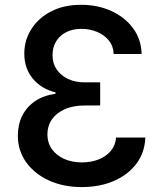

<svg xmlns="http://www.w3.org/2000/svg" viewBox="-20 -757 670 787"><path d="M314.9 9.8Q239.3 9.8 179.9 -17.6Q120.6 -44.9 86.9 -92.5Q53.2 -140.1 53.2 -200.7Q53.2 -246.1 71 -282.2Q88.9 -318.4 123.3 -342Q157.7 -365.7 207.5 -372.6V-378.4Q149.4 -392.6 114.5 -434.6Q79.6 -476.6 79.6 -537.6Q79.6 -591.8 108.2 -637.2Q136.7 -682.6 189 -710Q241.2 -737.3 312.5 -737.3Q380.9 -737.3 436.8 -711.7Q492.7 -686 525.9 -640.6Q559.1 -595.2 560.5 -535.6H445.8Q444.8 -567.9 426.3 -590.8Q407.7 -613.8 378.2 -626.2Q348.6 -638.7 314 -638.7Q277.8 -638.7 251.5 -625.2Q225.1 -611.8 210.2 -587.6Q195.3 -563.5 195.3 -530.8Q195.3 -497.1 212.4 -472.2Q229.5 -447.3 259 -433.3Q288.6 -419.4 328.1 -419.4H390.6V-324.7H328.1Q279.8 -324.7 245.4 -309.3Q210.9 -293.9 192.6 -267.3Q174.3 -240.7 174.3 -205.6Q174.3 -171.9 192.6 -146Q210.9 -120.1 242.9 -105.7Q274.9 -91.3 315.4 -91.3Q354 -91.3 385 -103.8Q416 -116.2 434.8 -139.2Q453.6 -162.1 455.6 -193.4H575.7Q573.7 -132.8 540 -87.2Q506.3 -41.5 448.2 -15.9Q390.1 9.8 314.9 9.8Z"/></svg>

Font: Inter
Style: 540
Weight: 540
Designer: Rasmus Andersson
Foundry: rsms
Version: Version 4.001;git-66647c0bb